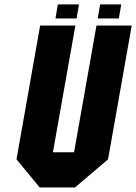

<svg xmlns="http://www.w3.org/2000/svg" viewBox="-20 -832 604 852"><path d="M158.2 -718.8H314.5L214.8 -156.2H308.6L408.2 -718.8H564.5L459.5 -125L312.5 0H156.2L53.2 -125ZM226.1 -750 236.8 -812.5H330.6L319.8 -750ZM413.6 -750 424.3 -812.5H518.1L507.3 -750Z"/></svg>

Font: Signwood
Style: Italic
Weight: 400
Italic angle: -10°
Designer: GGBotNet
Foundry: GGBotNet
Version: 0.95